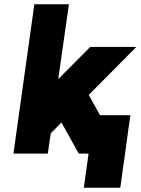

<svg xmlns="http://www.w3.org/2000/svg" viewBox="-20 -720 659 900"><path d="M43 0H204L218 -95L268 -146L349 0H549L396 -275L619 -500H403L253 -349L303 -700H141ZM373 160H544L591 -180H420Z"/></svg>

Font: Unageo
Style: Black-Italic
Weight: 900
Designer: Richard Sepsi
Foundry: Richard Sepsi
Version: Version 2.000